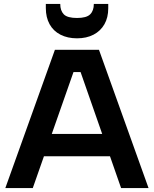

<svg xmlns="http://www.w3.org/2000/svg" viewBox="-20 -952 778 972"><path d="M528 -910Q528 -863 508.5 -829Q489 -795 453.5 -776.5Q418 -758 370 -758Q322 -758 286 -776.5Q250 -795 231 -829.5Q212 -864 212 -911V-932H285Q285 -898 303 -879.5Q321 -861 370 -861Q418 -861 436.5 -879.5Q455 -898 455 -932H528ZM388 -587H352L146 0H7L258 -700H481L732 0H593ZM159 -274H567V-161H159Z"/></svg>

Font: Albert Sans
Style: Bold
Weight: 700
Designer: Andreas Rasmussen
Foundry: a.Foundry
Version: Version 1.025